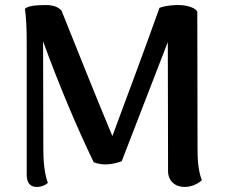

<svg xmlns="http://www.w3.org/2000/svg" viewBox="-20 -728 891 762"><path d="M764 -136 763 -681C759 -695 725 -708 689 -708C672 -708 641 -707 613 -697C562 -554 484 -343 426 -188C359 -348 292 -517 224 -686C210 -701 191 -708 161 -708C115 -708 89 -703 79 -693C84 -656 86 -619 86 -562V-35C86 -6 97 14 126 14C143 14 159 8 170 -2C155 -42 152 -97 152 -135L151 -564C210 -401 285 -222 352 -84C386 -71 420 -73 463 -88L646 -561L647 -49C647 -10 675 14 712 14C746 14 771 -3 781 -13C766 -52 764 -97 764 -136Z"/></svg>

Font: Arima Koshi ExtraBold
Style: Regular
Weight: 800
Designer: Joana Correia and Natanael Gama
Foundry: NDISCOVER
Version: Version 1.019;PS 001.019;hotconv 1.0.88;makeotf.lib2.5.64775